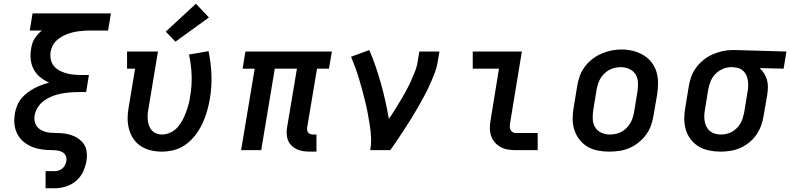

<svg xmlns="http://www.w3.org/2000/svg" viewBox="-20 -807 4247 1032"><path d="M225 205V113H272Q284 113 295.5 109.5Q307 106 316 98Q325 90 330 79Q335 68 337 56Q339 42 333 29.5Q327 17 315 10.5Q303 4 289 2Q275 0 260.5 0Q246 0 232 -1Q218 -2 204 -4Q190 -6 176.5 -9.5Q163 -13 150.5 -18.5Q138 -24 126.5 -31Q115 -38 105 -46.5Q95 -55 86.5 -66Q78 -77 72 -89Q66 -101 62.5 -114Q59 -127 57.5 -141Q56 -155 57 -169.5Q58 -184 60 -198Q64 -219 72 -239Q80 -259 94 -276.5Q108 -294 125.5 -307.5Q143 -321 162.5 -331.5Q182 -342 202.5 -349.5Q223 -357 244 -363Q219 -374 197.5 -391Q176 -408 162.5 -432Q149 -456 145.5 -485Q142 -514 147 -543Q149 -557 153 -571Q157 -585 165 -598Q173 -611 183 -622Q193 -633 205 -643H140L155 -735H576L561 -643H467Q451 -643 435 -642Q419 -641 403 -639Q387 -637 371 -633Q355 -629 339.5 -623Q324 -617 309 -608Q294 -599 281.5 -587Q269 -575 262 -560Q255 -545 252 -529Q249 -508 253 -488Q257 -468 269 -453Q281 -438 298.5 -428.5Q316 -419 335 -413.5Q354 -408 374.5 -406Q395 -404 416 -404H458L443 -312H401Q377 -312 354 -310Q331 -308 307.5 -303.5Q284 -299 261 -290Q238 -281 217.5 -266.5Q197 -252 183.5 -230.5Q170 -209 166 -186Q166 -186 166 -186Q166 -186 166 -186Q163 -167 168 -149Q173 -131 185.5 -119.5Q198 -108 215 -101.5Q232 -95 250.5 -93.5Q269 -92 288 -92Q307 -92 325.5 -89.5Q344 -87 361 -81.5Q378 -76 393.5 -67Q409 -58 421 -45Q433 -32 439.5 -16Q446 0 447 19Q448 38 445 56Q440 87 426.5 116Q413 145 388 166Q363 187 332.5 196Q302 205 272 205Z M850 8Q819 8 790 1Q761 -6 737 -21.5Q713 -37 697 -61Q681 -85 673.5 -113Q666 -141 666 -171.5Q666 -202 672 -232L706 -438H663V-530H829L777 -217Q774 -202 773.5 -186.5Q773 -171 775 -156.5Q777 -142 782.5 -128Q788 -114 798 -104Q808 -94 822 -89Q836 -84 851 -84Q873 -84 895 -94Q917 -104 933 -121.5Q949 -139 960 -159.5Q971 -180 979 -201.5Q987 -223 993 -244.5Q999 -266 1002 -289Q1012 -346 1010 -402Q1008 -458 996 -514L1101 -532Q1114 -469 1116.5 -404.5Q1119 -340 1108 -275Q1102 -241 1092.5 -208Q1083 -175 1068 -143Q1053 -111 1031 -82Q1009 -53 980 -31.5Q951 -10 917 -1Q883 8 850 8ZM923 -583 871 -637 1033 -787 1103 -713Z M1647 8Q1629 8 1611 5.5Q1593 3 1577 -4Q1561 -11 1548.5 -23Q1536 -35 1529 -51Q1522 -67 1521 -85.5Q1520 -104 1523 -122L1576 -438H1457L1384 0H1276L1349 -438H1284L1299 -530H1764L1748 -438H1684L1631 -122Q1630 -114 1631 -107Q1632 -100 1636.5 -94.5Q1641 -89 1648 -86.5Q1655 -84 1663 -84H1681V8Z M1970 0Q1976 -33 1974.5 -66.5Q1973 -100 1968 -132Q1963 -164 1957 -196Q1951 -228 1943.5 -259Q1936 -290 1927.5 -321Q1919 -352 1910 -382.5Q1901 -413 1890 -443Q1879 -473 1867 -502L1965 -538Q1984 -494 1999.5 -448.5Q2015 -403 2028 -356.5Q2041 -310 2051.5 -263Q2062 -216 2070 -168Q2087 -192 2102.5 -217Q2118 -242 2133 -267Q2148 -292 2162 -317.5Q2176 -343 2188 -369.5Q2200 -396 2210.5 -422.5Q2221 -449 2225 -477L2234 -530H2342L2333 -477Q2328 -445 2316 -413.5Q2304 -382 2290 -351Q2276 -320 2260 -290.5Q2244 -261 2227 -231Q2210 -201 2192 -172Q2174 -143 2155 -114Q2136 -85 2117 -56.5Q2098 -28 2078 0Z M2752 0Q2730 0 2709 -3.5Q2688 -7 2670 -17Q2652 -27 2639 -42.5Q2626 -58 2619.5 -77.5Q2613 -97 2613 -119Q2613 -141 2617 -162L2662 -438H2521V-530H2785L2722 -147Q2720 -138 2720 -128.5Q2720 -119 2723.5 -110.5Q2727 -102 2735 -97Q2743 -92 2752 -92H2870V0Z M3254 8Q3223 8 3192.5 2Q3162 -4 3137 -19Q3112 -34 3094 -57.5Q3076 -81 3067 -109.5Q3058 -138 3058 -169.5Q3058 -201 3064 -232L3082 -342Q3086 -369 3095.5 -396Q3105 -423 3122 -446.5Q3139 -470 3162.5 -488.5Q3186 -507 3212.5 -518.5Q3239 -530 3266 -535.5Q3293 -541 3321 -541Q3353 -541 3382.5 -533.5Q3412 -526 3437.5 -511Q3463 -496 3481.5 -472.5Q3500 -449 3508.5 -420.5Q3517 -392 3517 -360.5Q3517 -329 3512 -298L3493 -188Q3489 -161 3479.5 -134Q3470 -107 3453 -83.5Q3436 -60 3413 -41.5Q3390 -23 3363.5 -11.5Q3337 0 3309 4Q3281 8 3254 8ZM3256 -84Q3272 -84 3288 -87Q3304 -90 3318.5 -97.5Q3333 -105 3345.5 -117Q3358 -129 3366.5 -143Q3375 -157 3380 -172Q3385 -187 3388 -203L3406 -313Q3410 -338 3409 -362.5Q3408 -387 3396.5 -406.5Q3385 -426 3363 -436Q3341 -446 3317 -446Q3301 -446 3285.5 -442.5Q3270 -439 3255.5 -431.5Q3241 -424 3229 -412.5Q3217 -401 3208.5 -387Q3200 -373 3195 -357.5Q3190 -342 3187 -327L3169 -217Q3165 -193 3166 -168.5Q3167 -144 3178 -124.5Q3189 -105 3210.5 -94.5Q3232 -84 3256 -84Q3256 -84 3256 -84Q3256 -84 3256 -84Z M3854 8Q3823 8 3792.5 2Q3762 -4 3736.5 -19Q3711 -34 3693 -57.5Q3675 -81 3666.5 -109.5Q3658 -138 3658 -169.5Q3658 -201 3664 -232L3682 -342Q3686 -369 3695.5 -395Q3705 -421 3722 -444Q3739 -467 3761.5 -485Q3784 -503 3810 -514.5Q3836 -526 3863 -532Q3890 -538 3916 -538Q3920 -538 3924.5 -538Q3929 -538 3933 -538L4207 -530L4192 -438L4063 -441Q4077 -429 4087 -412.5Q4097 -396 4102.5 -377.5Q4108 -359 4107.5 -338.5Q4107 -318 4104 -298L4085 -188Q4081 -161 4072 -135Q4063 -109 4047 -85Q4031 -61 4008.5 -42.5Q3986 -24 3960.5 -12.5Q3935 -1 3907.5 3.5Q3880 8 3854 8ZM3855 -84Q3870 -84 3885.5 -87.5Q3901 -91 3915 -99Q3929 -107 3940.5 -118.5Q3952 -130 3960 -144Q3968 -158 3972.5 -173Q3977 -188 3980 -203L3998 -313Q4001 -328 4001.5 -343.5Q4002 -359 4000 -373Q3998 -387 3992.5 -400.5Q3987 -414 3977 -424Q3967 -434 3953.5 -439.5Q3940 -445 3925 -445L3918 -446Q3916 -446 3914 -446Q3912 -446 3910 -446Q3887 -446 3865 -436.5Q3843 -427 3826 -410Q3809 -393 3800 -371Q3791 -349 3787 -327L3769 -217Q3766 -201 3765.5 -184.5Q3765 -168 3768 -153Q3771 -138 3778 -124.5Q3785 -111 3797 -101.5Q3809 -92 3824 -88Q3839 -84 3855 -84Z"/></svg>

Font: Iosevka Curly Slab SmBdExObl
Style: Regular
Weight: 600
Width: 7
Italic angle: -9°
Monospace: yes
Designer: Belleve Invis
Foundry: Belleve Invis
Version: Version 11.1.0; ttfautohint (v1.8.3)